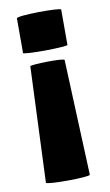

<svg xmlns="http://www.w3.org/2000/svg" viewBox="-82 -546 451 787"><g transform="rotate(-10 143.5 -152.5)"><path d="M45 191C45 201 228 200 228 190L208 -291C208 -300 65 -297 65 -290ZM45 -349C45 -340 230 -342 230 -350V-497C230 -506 45 -505 45 -493Z"/></g></svg>

Font: Lilita 2
Style: Regular
Weight: 400
Designer: Juan Montoreano
Foundry: Juan Montoreano
Version: Version 2.001